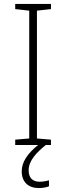

<svg xmlns="http://www.w3.org/2000/svg" viewBox="-20 -734 334 972"><path d="M125 128C125 79 166 37 212 0H238V-27L167 -33V-680L238 -688V-714H57V-688L128 -680V-33L57 -27V0H173C119 43 90 87 90 133C90 189 125 218 176 218C198 218 216 214 228 209V179C217 182 200 186 180 186C144 186 125 165 125 128Z"/></svg>

Font: Noto Sans Tamil ExtraLight
Style: Regular
Weight: 200
Designer: Jelle Bosma - Monotype Design Team
Foundry: Monotype Imaging Inc.
Version: Version 2.004